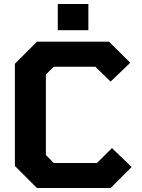

<svg xmlns="http://www.w3.org/2000/svg" viewBox="-20 -947 713 967"><path d="M271 -795V-927H425V-795ZM166 0 55 -111V-626L166 -737H529L636 -631L537 -536L460 -611H251L211 -572V-166L251 -126H468L544 -201L643 -106L537 0Z"/></svg>

Font: Tomorrow SemiBold
Style: Regular
Weight: 600
Designer: Tony de Marco, Monica Rizzolli
Foundry: Just in Type
Version: Version 2.002